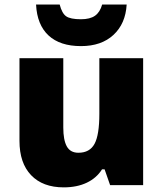

<svg xmlns="http://www.w3.org/2000/svg" viewBox="-20 -807 710 837"><path d="M460 0 436 -68.8H424.8Q400.9 -30.8 358.2 -10.5Q315.4 9.8 257.8 9.8Q166.5 9.8 115.7 -43.2Q64.9 -96.2 64.9 -192.9V-553.2H255.9V-251Q255.9 -196.8 271.2 -168.9Q286.6 -141.1 321.8 -141.1Q371.1 -141.1 392.1 -179.9Q413.1 -218.8 413.1 -311V-553.2H604V0ZM532.2 -787.1Q527.3 -703.6 474.6 -654.8Q421.9 -606 333 -606Q241.7 -606 191.7 -652.3Q141.6 -698.7 137.2 -787.1H240.2Q250 -749 268.3 -736.1Q286.6 -723.1 333 -723.1Q372.6 -723.1 394.3 -738.5Q416 -753.9 425.3 -787.1Z"/></svg>

Font: Open Sans ExtBd
Style: Bold
Weight: 800
Foundry: Ascender Corporation
Version: Version 1.10